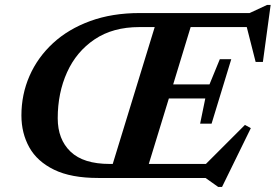

<svg xmlns="http://www.w3.org/2000/svg" viewBox="-20 -723 1120 780"><path d="M547.5 -670H994L1065 -703H1079.5L1048 -471.5H1018.5L982.5 -613H754.5L683.5 -380H831L873 -482.5H919.5L839.5 -220.5H793L814 -323H666L584.5 -57H816.5L975 -215.5L999 -202.5L882 36.5H866.5L815 0H379Q268.5 0 199.8 -33.5Q131 -67 99 -124.5Q67 -182 67 -254Q67 -339.5 100 -414.8Q133 -490 195.2 -547.5Q257.5 -605 346.5 -637.5Q435.5 -670 547.5 -670ZM425.5 -57H438L608.5 -613H546Q438.5 -613 364.5 -563.2Q290.5 -513.5 252.5 -429.5Q214.5 -345.5 214.5 -242.5Q214.5 -157 266.5 -107Q318.5 -57 425.5 -57Z"/></svg>

Font: Newsreader Text
Style: Bold Italic
Weight: 700
Italic angle: -17°
Designer: Hugues Gentile
Foundry: Production Type
Version: Version 1.001